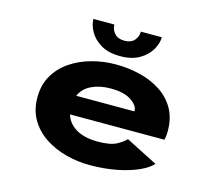

<svg xmlns="http://www.w3.org/2000/svg" viewBox="-102 -830 1079 965"><g transform="rotate(15 437.5 -347.0)"><path d="M440 11Q377.5 11 317 -5Q256.5 -21 207.2 -53.2Q158 -85.5 128.8 -134.8Q99.5 -184 99.5 -250Q99.5 -315.5 128 -364.5Q156.5 -413.5 205 -446.2Q253.5 -479 314 -495.5Q374.5 -512 438.5 -512Q504 -512 564.5 -497.2Q625 -482.5 672.8 -451.5Q720.5 -420.5 748.5 -372Q776.5 -323.5 776.5 -256Q776.5 -241.5 775 -229.5Q773.5 -217.5 771.5 -209.5H280Q293.5 -164.5 337 -139Q380.5 -113.5 449.5 -113.5Q516 -113.5 548.2 -131.5Q580.5 -149.5 593.5 -165L759 -80.5Q737.5 -56 691.5 -35.2Q645.5 -14.5 581 -1.8Q516.5 11 440 11ZM444 -388.5Q389.5 -388.5 346.8 -368.8Q304 -349 286 -308H589V-310.5Q589 -338 552 -363.2Q515 -388.5 444 -388.5ZM447 -557.5Q386 -557.5 346.8 -581Q307.5 -604.5 288.5 -638.5Q269.5 -672.5 269.5 -703.5H378.5Q378.5 -677.5 396.2 -657.8Q414 -638 448 -638Q482 -638 499.2 -657.8Q516.5 -677.5 516.5 -703.5H625.5Q625.5 -672.5 606.2 -638.5Q587 -604.5 547.2 -581Q507.5 -557.5 447 -557.5Z"/></g></svg>

Font: Trispace SemiExpanded
Style: Bold
Weight: 700
Width: 6
Designer: Tyler Finck
Foundry: Etcetera Type Company
Version: Version 1.210; ttfautohint (v1.8.3)